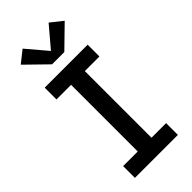

<svg xmlns="http://www.w3.org/2000/svg" viewBox="-303 -1045 1106 1106"><g transform="rotate(-45 250.0 -492.0)"><path d="M75 0V-96H194V-639H75V-735H425V-639H306V-96H425V0ZM200 -800 71 -926 144 -984 250 -859 356 -984 429 -926 300 -800Z"/></g></svg>

Font: Iosevka Slab
Style: Bold
Weight: 700
Monospace: yes
Designer: Belleve Invis
Foundry: Belleve Invis
Version: Version 11.1.1; ttfautohint (v1.8.3)